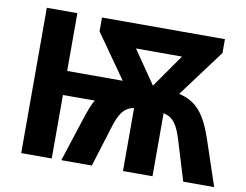

<svg xmlns="http://www.w3.org/2000/svg" viewBox="-77 -822 1190 929"><g transform="rotate(10 517.5 -357.0)"><path d="M956 -714H352V-646L504 -430H231V-714H81V0H231V-312H388C374 -292 362 -257 350 -222L278 0H428L488 -194C511 -270 533 -300 581 -310V0H726V-310C772 -300 795 -270 818 -194L877 0H1029L955 -221C916 -337 873 -395 784 -415L956 -646ZM766 -595 652 -432 540 -595Z"/></g></svg>

Font: Noto Sans Display
Style: Bold
Weight: 700
Designer: Monotype Design Team
Foundry: Monotype Imaging Inc.
Version: Version 1.900